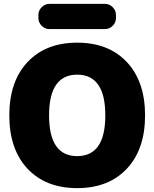

<svg xmlns="http://www.w3.org/2000/svg" viewBox="-20 -960 796 990"><path d="M233 -365Q233 -155 378 -155Q523 -155 523 -365Q523 -575 378 -575Q233 -575 233 -365ZM122 -640Q216 -740 378 -740Q540 -740 634 -640Q728 -540 728 -365Q728 -190 634 -90Q540 10 378 10Q216 10 122 -90Q28 -190 28 -365Q28 -540 122 -640ZM235 -940H521Q544 -940 561 -923Q578 -906 578 -883V-867Q578 -844 561 -827Q544 -810 521 -810H235Q212 -810 195 -827Q178 -844 178 -867V-883Q178 -906 195 -923Q212 -940 235 -940Z"/></svg>

Font: Rounded Mplus 1c Black
Style: Regular
Weight: 900
Version: Version 1.059.20150529